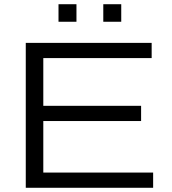

<svg xmlns="http://www.w3.org/2000/svg" viewBox="-20 -889 815 909"><path d="M102 0V-686H698V-614H185V-388H648V-316H185V-72H705V0ZM257 -786V-869H342V-786ZM469 -786V-869H554V-786Z"/></svg>

Font: Archivo SemiExpanded Light
Style: Regular
Weight: 300
Width: 6
Designer: Hector Gatti
Foundry: Omnibus-Type
Version: Version 2.001